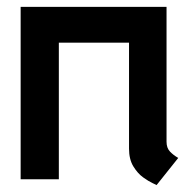

<svg xmlns="http://www.w3.org/2000/svg" viewBox="-20 -521 557 558"><path d="M464 -109V-501H40V0H151V-397H355V-89Q355 -58 367.5 -37.5Q380 -17 396 -5.5Q412 6 424 11.5Q436 17 435 17L498 -62Q484 -70 474 -80.5Q464 -91 464 -109Z"/></svg>

Font: Advent Pro Expanded
Style: Bold
Weight: 700
Width: 7
Designer: VivaRado, Andreas Kalpakidis
Foundry: VivaRado, Andreas Kalpakidis
Version: Version 3.000